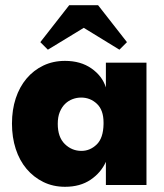

<svg xmlns="http://www.w3.org/2000/svg" viewBox="-20 -711 629 738"><path d="M230 7Q184 7 146.5 -11.5Q109 -30 82 -62Q55 -94 40.5 -138.5Q26 -183 26 -236Q26 -289 40.5 -333Q55 -377 82 -409Q109 -441 146.5 -459Q184 -477 230 -477Q290 -477 331.5 -448Q373 -419 387 -375V-470H543V0H387V-89Q368 -47 328 -20Q288 7 230 7ZM293 -131Q326 -131 351.5 -155.5Q377 -180 378 -234V-240Q378 -288 352.5 -312Q327 -336 292 -336Q275 -336 259 -330Q243 -324 230.5 -312Q218 -300 210 -281Q202 -262 202 -235Q202 -184 229 -157.5Q256 -131 293 -131ZM135 -549 246 -691H357L468 -549L439 -520L302 -604L164 -520Z"/></svg>

Font: Tilda Sans Black
Style: Regular
Weight: 900
Designer: ParaType Ltd
Foundry: ParaType Ltd
Version: Version 1.009